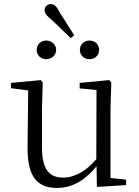

<svg xmlns="http://www.w3.org/2000/svg" viewBox="-20 -913 688 947"><path d="M208 -621C233 -621 257 -639 257 -667C257 -695 233 -713 208 -713C183 -713 161 -695 161 -667C161 -639 183 -621 208 -621ZM329 -725 346 -739 275 -851C261 -880 248 -893 231 -893C216 -893 200 -882 200 -864C200 -846 212 -834 233 -817ZM421 -621C447 -621 469 -639 469 -667C469 -695 447 -713 421 -713C396 -713 374 -695 374 -667C374 -639 396 -621 421 -621ZM458 9 602 0V-27L525 -35V-379L529 -506L519 -518L373 -504V-477L456 -469L455 -128C407 -71 350 -37 291 -37C224 -37 187 -76 187 -187V-379L191 -506L181 -518L34 -504V-478L119 -467L116 -185C115 -37 167 14 262 14C340 14 405 -29 456 -93Z"/></svg>

Font: Noto Serif JP Light
Style: Regular
Weight: 300
Designer: Ryoko NISHIZUKA 西塚涼子 (kana & ideographs); Frank Grießhammer (Latin, Greek & Cyrillic); Wenlong ZHANG 张文龙 (bopomofo); San
Foundry: Adobe
Version: Version 2.001;hotconv 1.1.0;makeotfexe 2.6.0